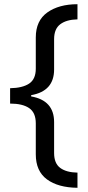

<svg xmlns="http://www.w3.org/2000/svg" viewBox="-20 -734 420 912"><path d="M348 158Q256 157 203 118Q150 79 150 -1V-148Q150 -199 118.5 -220.5Q87 -242 28 -242V-315Q87 -316 118.5 -337Q150 -358 150 -408V-556Q150 -636 205 -675Q260 -714 348 -714V-642Q296 -641 266.5 -619Q237 -597 237 -548V-404Q237 -301 128 -282V-276Q237 -257 237 -154V-7Q237 42 266 63.5Q295 85 348 86Z"/></svg>

Font: Noto Sans Historical
Style: Regular
Weight: 400
Designer: Monotype Design Team
Foundry: Monotype Imaging Inc.
Version: Version 2.013; ttfautohint (v1.8.4.7-5d5b)